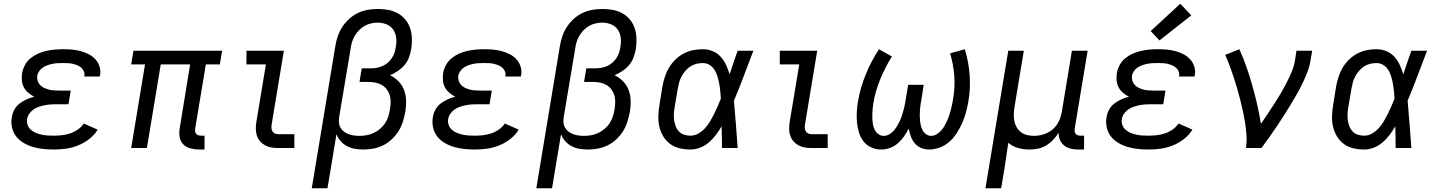

<svg xmlns="http://www.w3.org/2000/svg" viewBox="-20 -791 7690 1026"><path d="M268 8Q239 8 211 5Q183 2 157 -5.5Q131 -13 107.5 -26.5Q84 -40 67.5 -60.5Q51 -81 44.5 -108.5Q38 -136 43 -164Q46 -185 56.5 -204.5Q67 -224 84.5 -237.5Q102 -251 122 -260Q142 -269 163 -274Q146 -283 131.5 -295Q117 -307 108 -323.5Q99 -340 97 -360Q95 -380 98 -400Q102 -422 113 -443Q124 -464 143 -479.5Q162 -495 183.5 -504.5Q205 -514 227.5 -519Q250 -524 272 -526Q294 -528 317 -528Q341 -528 364.5 -526Q388 -524 410.5 -518Q433 -512 453.5 -501.5Q474 -491 489 -475Q504 -459 511.5 -436.5Q519 -414 515 -390Q514 -388 513.5 -386Q513 -384 513 -382H430Q430 -383 430.5 -384Q431 -385 431 -386Q433 -398 428 -410Q423 -422 413.5 -430Q404 -438 392.5 -442.5Q381 -447 368.5 -450Q356 -453 343 -453.5Q330 -454 317 -454Q303 -454 290 -453.5Q277 -453 263.5 -450.5Q250 -448 236.5 -443.5Q223 -439 211 -431.5Q199 -424 190.5 -412.5Q182 -401 179 -387Q177 -373 181 -360Q185 -347 193.5 -337.5Q202 -328 214.5 -322Q227 -316 240 -312.5Q253 -309 267 -308Q281 -307 295 -307H358L346 -234H282Q267 -234 251.5 -233Q236 -232 220.5 -229Q205 -226 189.5 -221Q174 -216 160.5 -207Q147 -198 137 -184Q127 -170 125 -155Q122 -139 127.5 -123.5Q133 -108 145 -97.5Q157 -87 171.5 -81Q186 -75 202 -71.5Q218 -68 234.5 -67Q251 -66 268 -66Q290 -66 311.5 -68.5Q333 -71 354.5 -78Q376 -85 395.5 -98.5Q415 -112 428 -131L502 -98Q484 -69 456 -47.5Q428 -26 396.5 -13.5Q365 -1 332.5 3.5Q300 8 268 8Z M1043 8Q1020 8 997.5 2Q975 -4 959.5 -19.5Q944 -35 940 -58Q936 -81 940 -104L996 -447H839L765 0H681L755 -447H681L693 -520H1167L1155 -447H1080L1023 -104Q1022 -96 1023 -88.5Q1024 -81 1028.5 -75.5Q1033 -70 1040.5 -68Q1048 -66 1055 -66H1073V8Z M1467 0Q1448 0 1430 -3Q1412 -6 1396.5 -14.5Q1381 -23 1369.5 -36.5Q1358 -50 1352.5 -67Q1347 -84 1347 -102.5Q1347 -121 1350 -140L1401 -447H1297V-520H1497L1432 -128Q1430 -118 1430.5 -108Q1431 -98 1435.5 -90Q1440 -82 1448.5 -78Q1457 -74 1467 -74H1553V0Z M1646 215 1772 -545Q1776 -571 1785 -597.5Q1794 -624 1809.5 -647.5Q1825 -671 1846.5 -690.5Q1868 -710 1893.5 -722Q1919 -734 1946 -738.5Q1973 -743 2000 -743Q2028 -743 2055 -738Q2082 -733 2105.5 -720Q2129 -707 2146 -686.5Q2163 -666 2171.5 -640.5Q2180 -615 2181 -587Q2182 -559 2178 -531Q2174 -508 2166 -485.5Q2158 -463 2142.5 -444.5Q2127 -426 2106.5 -412Q2086 -398 2064 -389Q2089 -377 2109 -357Q2129 -337 2139 -310.5Q2149 -284 2150 -254Q2151 -224 2146 -194Q2141 -168 2133 -141.5Q2125 -115 2110 -91Q2095 -67 2074 -47Q2053 -27 2027.5 -14.5Q2002 -2 1975 3Q1948 8 1922 8Q1898 8 1875.5 4Q1853 0 1833.5 -10.5Q1814 -21 1799.5 -37.5Q1785 -54 1778 -74L1730 215ZM1901 -65Q1920 -65 1939.5 -68.5Q1959 -72 1977 -80.5Q1995 -89 2011 -102.5Q2027 -116 2038 -133Q2049 -150 2055 -169Q2061 -188 2064 -207Q2067 -226 2067.5 -245Q2068 -264 2063 -281Q2058 -298 2047.5 -312.5Q2037 -327 2022 -336Q2007 -345 1989 -349Q1971 -353 1952 -353H1901L1913 -426H1964Q1980 -426 1995 -429Q2010 -432 2025 -438.5Q2040 -445 2052.5 -456Q2065 -467 2074 -480.5Q2083 -494 2088 -509Q2093 -524 2095 -540Q2100 -564 2097 -589Q2094 -614 2081 -633Q2068 -652 2045.5 -661Q2023 -670 1998 -670Q1981 -670 1963 -666Q1945 -662 1929 -653Q1913 -644 1899.5 -630.5Q1886 -617 1876.5 -601Q1867 -585 1861.5 -567.5Q1856 -550 1854 -533L1792 -163Q1790 -148 1791.5 -133.5Q1793 -119 1800.5 -107Q1808 -95 1819 -87Q1830 -79 1843.5 -74Q1857 -69 1871.5 -67Q1886 -65 1901 -65Z M2518 8Q2489 8 2461 5Q2433 2 2407 -5.5Q2381 -13 2357.5 -26.5Q2334 -40 2317.5 -60.5Q2301 -81 2294.5 -108.5Q2288 -136 2293 -164Q2296 -185 2306.5 -204.5Q2317 -224 2334.5 -237.5Q2352 -251 2372 -260Q2392 -269 2413 -274Q2396 -283 2381.5 -295Q2367 -307 2358 -323.5Q2349 -340 2347 -360Q2345 -380 2348 -400Q2352 -422 2363 -443Q2374 -464 2393 -479.5Q2412 -495 2433.5 -504.5Q2455 -514 2477.5 -519Q2500 -524 2522 -526Q2544 -528 2567 -528Q2591 -528 2614.5 -526Q2638 -524 2660.5 -518Q2683 -512 2703.5 -501.5Q2724 -491 2739 -475Q2754 -459 2761.5 -436.5Q2769 -414 2765 -390Q2764 -388 2763.5 -386Q2763 -384 2763 -382H2680Q2680 -383 2680.5 -384Q2681 -385 2681 -386Q2683 -398 2678 -410Q2673 -422 2663.5 -430Q2654 -438 2642.5 -442.5Q2631 -447 2618.5 -450Q2606 -453 2593 -453.5Q2580 -454 2567 -454Q2553 -454 2540 -453.5Q2527 -453 2513.5 -450.5Q2500 -448 2486.5 -443.5Q2473 -439 2461 -431.5Q2449 -424 2440.5 -412.5Q2432 -401 2429 -387Q2427 -373 2431 -360Q2435 -347 2443.5 -337.5Q2452 -328 2464.5 -322Q2477 -316 2490 -312.5Q2503 -309 2517 -308Q2531 -307 2545 -307H2608L2596 -234H2532Q2517 -234 2501.5 -233Q2486 -232 2470.5 -229Q2455 -226 2439.5 -221Q2424 -216 2410.5 -207Q2397 -198 2387 -184Q2377 -170 2375 -155Q2372 -139 2377.5 -123.5Q2383 -108 2395 -97.5Q2407 -87 2421.5 -81Q2436 -75 2452 -71.5Q2468 -68 2484.5 -67Q2501 -66 2518 -66Q2540 -66 2561.5 -68.5Q2583 -71 2604.5 -78Q2626 -85 2645.5 -98.5Q2665 -112 2678 -131L2752 -98Q2734 -69 2706 -47.5Q2678 -26 2646.5 -13.5Q2615 -1 2582.5 3.5Q2550 8 2518 8Z M2846 215 2972 -545Q2976 -571 2985 -597.5Q2994 -624 3009.5 -647.5Q3025 -671 3046.5 -690.5Q3068 -710 3093.5 -722Q3119 -734 3146 -738.5Q3173 -743 3200 -743Q3228 -743 3255 -738Q3282 -733 3305.5 -720Q3329 -707 3346 -686.5Q3363 -666 3371.5 -640.5Q3380 -615 3381 -587Q3382 -559 3378 -531Q3374 -508 3366 -485.5Q3358 -463 3342.5 -444.5Q3327 -426 3306.5 -412Q3286 -398 3264 -389Q3289 -377 3309 -357Q3329 -337 3339 -310.5Q3349 -284 3350 -254Q3351 -224 3346 -194Q3341 -168 3333 -141.5Q3325 -115 3310 -91Q3295 -67 3274 -47Q3253 -27 3227.5 -14.5Q3202 -2 3175 3Q3148 8 3122 8Q3098 8 3075.5 4Q3053 0 3033.5 -10.5Q3014 -21 2999.5 -37.5Q2985 -54 2978 -74L2930 215ZM3101 -65Q3120 -65 3139.5 -68.5Q3159 -72 3177 -80.5Q3195 -89 3211 -102.5Q3227 -116 3238 -133Q3249 -150 3255 -169Q3261 -188 3264 -207Q3267 -226 3267.5 -245Q3268 -264 3263 -281Q3258 -298 3247.5 -312.5Q3237 -327 3222 -336Q3207 -345 3189 -349Q3171 -353 3152 -353H3101L3113 -426H3164Q3180 -426 3195 -429Q3210 -432 3225 -438.5Q3240 -445 3252.5 -456Q3265 -467 3274 -480.5Q3283 -494 3288 -509Q3293 -524 3295 -540Q3300 -564 3297 -589Q3294 -614 3281 -633Q3268 -652 3245.5 -661Q3223 -670 3198 -670Q3181 -670 3163 -666Q3145 -662 3129 -653Q3113 -644 3099.5 -630.5Q3086 -617 3076.5 -601Q3067 -585 3061.5 -567.5Q3056 -550 3054 -533L2992 -163Q2990 -148 2991.5 -133.5Q2993 -119 3000.5 -107Q3008 -95 3019 -87Q3030 -79 3043.5 -74Q3057 -69 3071.5 -67Q3086 -65 3101 -65Z M3670 8Q3641 8 3612.5 1.5Q3584 -5 3561.5 -21.5Q3539 -38 3524.5 -62Q3510 -86 3503.5 -113.5Q3497 -141 3498 -170.5Q3499 -200 3504 -230L3520 -330Q3525 -356 3533 -381Q3541 -406 3555 -429.5Q3569 -453 3589 -472.5Q3609 -492 3633.5 -505Q3658 -518 3684 -523Q3710 -528 3736 -528Q3763 -528 3788.5 -517.5Q3814 -507 3831.5 -487.5Q3849 -468 3860 -444Q3871 -420 3879 -394Q3889 -426 3900 -457.5Q3911 -489 3922 -520H4006Q3980 -453 3955 -386Q3930 -319 3902 -253Q3908 -190 3912.5 -126.5Q3917 -63 3922 0H3838Q3838 -28 3837.5 -56.5Q3837 -85 3836 -113V-115Q3836 -115 3836 -115Q3836 -115 3836 -116Q3822 -92 3805.5 -70Q3789 -48 3768 -30Q3747 -12 3721.5 -2Q3696 8 3670 8ZM3670 -66Q3692 -66 3712 -77.5Q3732 -89 3747.5 -106Q3763 -123 3774.5 -142.5Q3786 -162 3796 -182Q3806 -202 3815 -222.5Q3824 -243 3832 -264Q3831 -284 3829 -304Q3827 -324 3823.5 -343Q3820 -362 3814.5 -381Q3809 -400 3799 -416.5Q3789 -433 3772.5 -443.5Q3756 -454 3736 -454Q3719 -454 3702 -450Q3685 -446 3670 -436.5Q3655 -427 3643 -413Q3631 -399 3622.5 -383.5Q3614 -368 3609.5 -351.5Q3605 -335 3602 -318L3585 -218Q3582 -200 3581 -182.5Q3580 -165 3582.5 -148Q3585 -131 3591 -115.5Q3597 -100 3608.5 -88Q3620 -76 3636.5 -71Q3653 -66 3670 -66Z M4317 0Q4298 0 4280 -3Q4262 -6 4246.5 -14.5Q4231 -23 4219.5 -36.5Q4208 -50 4202.5 -67Q4197 -84 4197 -102.5Q4197 -121 4200 -140L4251 -447H4147V-520H4347L4282 -128Q4280 -118 4280.5 -108Q4281 -98 4285.5 -90Q4290 -82 4298.5 -78Q4307 -74 4317 -74H4403V0Z M4688 8Q4660 8 4635 -3.5Q4610 -15 4594 -36Q4578 -57 4570 -83Q4562 -109 4559.5 -136.5Q4557 -164 4558.5 -193Q4560 -222 4565 -250Q4571 -286 4581.5 -322Q4592 -358 4606 -392.5Q4620 -427 4638 -461.5Q4656 -496 4677 -528L4746 -489Q4728 -460 4712 -429Q4696 -398 4683.5 -367Q4671 -336 4661.5 -304Q4652 -272 4647 -239Q4645 -226 4643.5 -213Q4642 -200 4641.5 -186.5Q4641 -173 4641.5 -160Q4642 -147 4643.5 -134.5Q4645 -122 4649 -110Q4653 -98 4660 -88Q4667 -78 4678 -71.5Q4689 -65 4702 -65Q4717 -65 4731 -72.5Q4745 -80 4755.5 -92Q4766 -104 4774 -117.5Q4782 -131 4788.5 -145Q4795 -159 4799.5 -173Q4804 -187 4808 -201.5Q4812 -216 4815 -230.5Q4818 -245 4820 -260L4833 -338H4916L4904 -260Q4901 -246 4899 -231.5Q4897 -217 4896 -202.5Q4895 -188 4895 -173.5Q4895 -159 4896.5 -145Q4898 -131 4901.5 -117.5Q4905 -104 4911.5 -92.5Q4918 -81 4930 -73Q4942 -65 4956 -65Q4970 -65 4984 -73Q4998 -81 5008.5 -92.5Q5019 -104 5027 -118Q5035 -132 5041 -145.5Q5047 -159 5052 -173.5Q5057 -188 5060.5 -202.5Q5064 -217 5067.5 -231.5Q5071 -246 5073 -261Q5084 -324 5079.5 -385.5Q5075 -447 5057 -506L5136 -528Q5146 -494 5152.5 -459.5Q5159 -425 5161.5 -390Q5164 -355 5162.5 -320.5Q5161 -286 5155 -250Q5150 -221 5142.5 -192.5Q5135 -164 5123 -136.5Q5111 -109 5094.5 -82.5Q5078 -56 5055 -35Q5032 -14 5003 -3Q4974 8 4945 8Q4922 8 4902 -0.5Q4882 -9 4868.5 -25Q4855 -41 4847.5 -61.5Q4840 -82 4836 -104Q4825 -82 4810.5 -61.5Q4796 -41 4777 -24.5Q4758 -8 4734.5 0Q4711 8 4688 8Z M5246 215 5368 -520H5451L5401 -218Q5398 -199 5397.5 -180Q5397 -161 5400.5 -143.5Q5404 -126 5413 -110.5Q5422 -95 5436 -84.5Q5450 -74 5468 -69.5Q5486 -65 5505 -65Q5522 -65 5539.5 -68.5Q5557 -72 5573.5 -79.5Q5590 -87 5604.5 -99Q5619 -111 5629 -126.5Q5639 -142 5645 -159Q5651 -176 5654 -193L5708 -520H5792L5723 -104Q5722 -96 5723 -88.5Q5724 -81 5728.5 -75.5Q5733 -70 5740 -68Q5747 -66 5755 -66H5773V8H5743Q5722 8 5702 3.5Q5682 -1 5667 -13Q5652 -25 5644 -43.5Q5636 -62 5637 -82Q5625 -62 5608 -44Q5591 -26 5570 -13.5Q5549 -1 5526 3.5Q5503 8 5480 8Q5449 8 5419.5 -0.5Q5390 -9 5368 -28Q5368 -28 5368 -28Q5368 -28 5368 -28Q5363 6 5358 40Q5353 74 5348 107L5330 215Z M6118 8Q6089 8 6061 5Q6033 2 6007 -5.5Q5981 -13 5957.5 -26.5Q5934 -40 5917.5 -60.5Q5901 -81 5894.5 -108.5Q5888 -136 5893 -164Q5896 -185 5906.5 -204.5Q5917 -224 5934.5 -237.5Q5952 -251 5972 -260Q5992 -269 6013 -274Q5996 -283 5981.5 -295Q5967 -307 5958 -323.5Q5949 -340 5947 -360Q5945 -380 5948 -400Q5952 -422 5963 -443Q5974 -464 5993 -479.5Q6012 -495 6033.5 -504.5Q6055 -514 6077.5 -519Q6100 -524 6122 -526Q6144 -528 6167 -528Q6191 -528 6214.5 -526Q6238 -524 6260.5 -518Q6283 -512 6303.5 -501.5Q6324 -491 6339 -475Q6354 -459 6361.5 -436.5Q6369 -414 6365 -390Q6364 -388 6363.5 -386Q6363 -384 6363 -382H6280Q6280 -383 6280.5 -384Q6281 -385 6281 -386Q6283 -398 6278 -410Q6273 -422 6263.5 -430Q6254 -438 6242.5 -442.5Q6231 -447 6218.5 -450Q6206 -453 6193 -453.5Q6180 -454 6167 -454Q6153 -454 6140 -453.5Q6127 -453 6113.5 -450.5Q6100 -448 6086.5 -443.5Q6073 -439 6061 -431.5Q6049 -424 6040.5 -412.5Q6032 -401 6029 -387Q6027 -373 6031 -360Q6035 -347 6043.5 -337.5Q6052 -328 6064.5 -322Q6077 -316 6090 -312.5Q6103 -309 6117 -308Q6131 -307 6145 -307H6208L6196 -234H6132Q6117 -234 6101.5 -233Q6086 -232 6070.5 -229Q6055 -226 6039.5 -221Q6024 -216 6010.5 -207Q5997 -198 5987 -184Q5977 -170 5975 -155Q5972 -139 5977.5 -123.5Q5983 -108 5995 -97.5Q6007 -87 6021.5 -81Q6036 -75 6052 -71.5Q6068 -68 6084.5 -67Q6101 -66 6118 -66Q6140 -66 6161.5 -68.5Q6183 -71 6204.5 -78Q6226 -85 6245.5 -98.5Q6265 -112 6278 -131L6352 -98Q6334 -69 6306 -47.5Q6278 -26 6246.5 -13.5Q6215 -1 6182.5 3.5Q6150 8 6118 8ZM6176 -575 6129 -625 6287 -771 6346 -709Z M6638 0Q6643 -33 6641 -66Q6639 -99 6634 -131.5Q6629 -164 6622 -195.5Q6615 -227 6607.5 -257.5Q6600 -288 6591 -319Q6582 -350 6572 -380Q6562 -410 6551 -439.5Q6540 -469 6527 -498L6538 -502L6603 -528Q6624 -481 6641 -432.5Q6658 -384 6672 -334Q6686 -284 6698 -233Q6710 -182 6718 -129Q6736 -156 6754.5 -183Q6773 -210 6790.5 -237.5Q6808 -265 6824.5 -293Q6841 -321 6855.5 -349.5Q6870 -378 6882.5 -407.5Q6895 -437 6900 -468L6908 -520H6992L6983 -468Q6978 -436 6966 -405Q6954 -374 6939.5 -344Q6925 -314 6908 -284.5Q6891 -255 6873.5 -226Q6856 -197 6837.5 -168.5Q6819 -140 6800 -111.5Q6781 -83 6761 -55.5Q6741 -28 6721 0Z M7270 8Q7241 8 7212.5 1.5Q7184 -5 7161.5 -21.5Q7139 -38 7124.5 -62Q7110 -86 7103.5 -113.5Q7097 -141 7098 -170.5Q7099 -200 7104 -230L7120 -330Q7125 -356 7133 -381Q7141 -406 7155 -429.5Q7169 -453 7189 -472.5Q7209 -492 7233.5 -505Q7258 -518 7284 -523Q7310 -528 7336 -528Q7363 -528 7388.5 -517.5Q7414 -507 7431.5 -487.5Q7449 -468 7460 -444Q7471 -420 7479 -394Q7489 -426 7500 -457.5Q7511 -489 7522 -520H7606Q7580 -453 7555 -386Q7530 -319 7502 -253Q7508 -190 7512.5 -126.5Q7517 -63 7522 0H7438Q7438 -28 7437.5 -56.5Q7437 -85 7436 -113V-115Q7436 -115 7436 -115Q7436 -115 7436 -116Q7422 -92 7405.5 -70Q7389 -48 7368 -30Q7347 -12 7321.5 -2Q7296 8 7270 8ZM7270 -66Q7292 -66 7312 -77.5Q7332 -89 7347.5 -106Q7363 -123 7374.5 -142.5Q7386 -162 7396 -182Q7406 -202 7415 -222.5Q7424 -243 7432 -264Q7431 -284 7429 -304Q7427 -324 7423.5 -343Q7420 -362 7414.5 -381Q7409 -400 7399 -416.5Q7389 -433 7372.5 -443.5Q7356 -454 7336 -454Q7319 -454 7302 -450Q7285 -446 7270 -436.5Q7255 -427 7243 -413Q7231 -399 7222.5 -383.5Q7214 -368 7209.5 -351.5Q7205 -335 7202 -318L7185 -218Q7182 -200 7181 -182.5Q7180 -165 7182.5 -148Q7185 -131 7191 -115.5Q7197 -100 7208.5 -88Q7220 -76 7236.5 -71Q7253 -66 7270 -66Z"/></svg>

Font: Zed Sans Extended
Style: Italic
Weight: 400
Width: 7
Italic angle: -9°
Designer: Belleve Invis
Foundry: Belleve Invis
Version: Version 1.0.0; ttfautohint (v1.8.4)